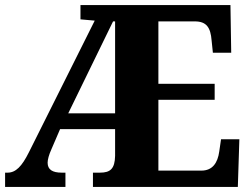

<svg xmlns="http://www.w3.org/2000/svg" viewBox="-20 -734 986 754"><path d="M0 0H237V-56H222C186 -56 167 -68 167 -95C167 -107 172 -126 182 -148L216 -227H432V-122C431 -71 413 -56 373 -56H345V0H914L920 -187H848L841 -139C835 -95 815 -64 771 -64H602V-342H823V-405H602V-650H745C791 -650 807 -626 811 -575L816 -527H888L885 -714H296V-658L352 -653L93 -135C66 -81 42 -56 10 -56H0ZM248 -289 424 -650H432V-289Z"/></svg>

Font: Noto Serif Lao SemiCondensed ExtraBold
Style: Regular
Weight: 800
Width: 4
Designer: Monotype Design Team
Foundry: Monotype Imaging Inc.
Version: Version 2.003